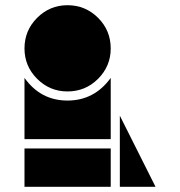

<svg xmlns="http://www.w3.org/2000/svg" viewBox="-20 -534 691 737"><path d="M440 -90 577 183H440ZM239 -514Q308 -514 356.5 -465.5Q405 -417 405 -348Q405 -280 356.5 -231.5Q308 -183 239 -183Q171 -183 122.5 -231.5Q74 -280 74 -348Q74 -417 122.5 -465.5Q171 -514 239 -514ZM74 -235Q136 -148 239 -148Q342 -148 405 -235V0H74ZM74 36H405V183H74Z"/></svg>

Font: Geotalism
Style: Regular
Weight: 400
Designer: GGBotNet
Foundry: GGBotNet
Version: 1.00